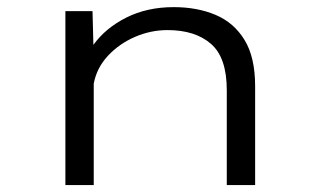

<svg xmlns="http://www.w3.org/2000/svg" viewBox="-20 -532 915 552"><path d="M168 0V-500H246L248.5 -403Q283.5 -451.5 343.2 -481.5Q403 -511.5 479.5 -511.5Q547 -511.5 599.8 -489.2Q652.5 -467 683 -417.2Q713.5 -367.5 713.5 -284.5V0H632V-273Q632 -366.5 586.5 -406Q541 -445.5 461.5 -445.5Q413.5 -445.5 368.2 -426Q323 -406.5 290.5 -371.8Q258 -337 249.5 -291.5V0Z"/></svg>

Font: Trispace SemiExpanded Light
Style: Regular
Weight: 300
Width: 6
Designer: Tyler Finck
Foundry: Etcetera Type Company
Version: Version 1.210; ttfautohint (v1.8.3)